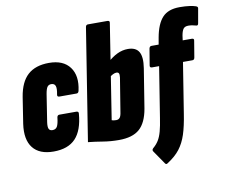

<svg xmlns="http://www.w3.org/2000/svg" viewBox="-91 -804 1316 1109"><g transform="rotate(-10 567.0 -249.5)"><path d="M169 6Q86 6 48 -42.5Q10 -91 23 -182L47 -336Q61 -422 106 -462.5Q151 -503 230 -503Q314 -503 352 -451.5Q390 -400 371 -315Q368 -301 357 -301H257Q242 -301 245 -315Q252 -349 246.5 -364.5Q241 -380 222 -380Q207 -380 199 -369Q191 -358 186 -328L161 -168Q157 -140 162.5 -128.5Q168 -117 184 -117Q203 -117 211.5 -132Q220 -147 224 -184Q226 -198 238 -198H337Q352 -198 350 -184Q342 -87 298 -40.5Q254 6 169 6Z M552 6Q503 6 458 -1.5Q413 -9 373 -13L477 -669Q479 -683 491 -683H605Q620 -683 617 -669L530 -114Q535 -112 541.5 -111Q548 -110 556 -110Q570 -110 577.5 -119.5Q585 -129 588 -152L620 -349Q622 -366 618.5 -373Q615 -380 604 -380Q595 -380 583 -374Q571 -368 557 -356L566 -443Q600 -474 630.5 -488.5Q661 -503 693 -503Q740 -503 757.5 -472.5Q775 -442 765 -378L728 -147Q714 -66 673 -30Q632 6 552 6Z M1014 -497H1067Q1082 -497 1079 -484L1063 -388Q1061 -374 1049 -374H994L947 -79Q936 -7 920.5 40.5Q905 88 878.5 122.5Q852 157 805 187Q796 194 790 185L735 105Q729 96 738 87Q758 70 770.5 50Q783 30 791.5 -1Q800 -32 807 -79L854 -374H813Q798 -374 801 -388L817 -484Q820 -497 831 -497H873L880 -537Q894 -615 928 -652Q962 -689 1029 -689Q1063 -689 1087 -685.5Q1111 -682 1122 -678Q1136 -674 1134 -664L1119 -579Q1117 -564 1105 -568Q1097 -570 1085.5 -572.5Q1074 -575 1061 -575Q1041 -575 1032 -564Q1023 -553 1018 -526Z"/></g></svg>

Font: Sofia Sans Extra Condensed Black
Style: Italic
Weight: 900
Italic angle: -9°
Version: Version 4.100